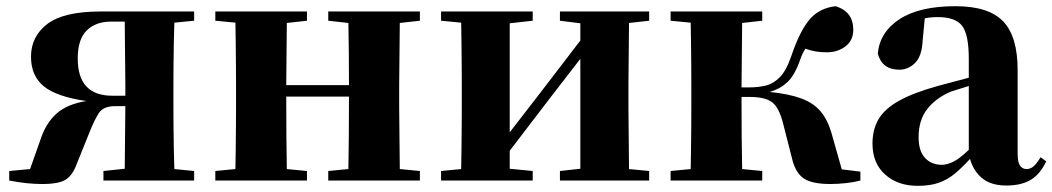

<svg xmlns="http://www.w3.org/2000/svg" viewBox="-20 -583 3398 620"><path d="M314 0V-30.8L382.8 -38.1L384.8 -240.2H351.1Q313.5 -240.2 298.8 -217.3Q284.2 -194.3 269 -155.8L228 -54.2Q215.3 -18.6 193.4 -3.7Q171.4 11.2 116.2 11.2Q91.8 11.2 66.2 8.5Q40.5 5.9 9.8 0V-30.8L77.1 -37.1L112.8 -138.2Q129.4 -186.5 163.1 -216.6Q196.8 -246.6 258.8 -256.8Q163.1 -270.5 121.6 -304.2Q80.1 -337.9 80.1 -399.9Q80.1 -465.3 132.8 -505.6Q185.5 -545.9 305.2 -545.9H606.9V-516.1L543 -509.8Q542 -480.5 541.3 -444.1Q540.5 -407.7 540.3 -371.8Q540 -335.9 540 -308.1V-237.8Q540 -210 540.3 -174.1Q540.5 -138.2 541.3 -102.1Q542 -65.9 543 -37.1L606.9 -30.8V0ZM384.8 -273.9V-308.1L382.8 -513.2H337.9Q289.1 -513.2 260 -484.6Q231 -456.1 231 -394Q231 -273.9 342.8 -273.9Z M1040 -516.1V-545.9H1335.9V-516.1L1271 -508.8L1269 -308.1V-237.8L1271 -37.1L1335.9 -30.8V0H1040V-30.8L1105 -37.1Q1106 -80.6 1106.4 -143.8Q1106.9 -207 1106.9 -271H904.3Q904.3 -207 904.8 -143.8Q905.3 -80.6 906.2 -37.1L971.2 -30.8V0H675.3V-30.8L740.2 -37.1Q740.7 -65.9 741.2 -102.1Q741.7 -138.2 741.9 -174.1Q742.2 -210 742.2 -237.8V-308.1Q742.2 -335.9 741.9 -371.8Q741.7 -407.7 741.2 -444.1Q740.7 -480.5 740.2 -509.8L675.3 -516.1V-545.9H971.2V-516.1L906.2 -508.8L904.3 -308.1H1106.9Q1106.9 -355.5 1106.4 -411.6Q1106 -467.8 1105 -508.8Z M1788.1 -516.1V-545.9H2076.2V-516.1L2011.2 -508.8L2009.3 -308.1V-237.8L2011.2 -37.1L2076.2 -30.8V0H1788.1V-30.8L1854 -38.1V-393.1L1752.9 -262.2L1626 -96.2V-38.1L1700.2 -30.8V0H1404.3V-30.8L1469.2 -37.1Q1469.7 -65.9 1470.2 -102.1Q1470.7 -138.2 1470.9 -174.1Q1471.2 -210 1471.2 -237.8V-308.1Q1471.2 -335.9 1470.9 -371.8Q1470.7 -407.7 1470.2 -444.1Q1469.7 -480.5 1469.2 -509.8L1404.3 -516.1V-545.9H1700.2V-516.1L1626 -507.8V-155.8L1721.2 -278.8L1854 -452.1V-507.8Z M2537.1 -73.2 2508.3 -186Q2495.6 -235.4 2473.4 -252.7Q2451.2 -270 2399.4 -270H2374.5Q2374.5 -206.1 2375 -143.3Q2375.5 -80.6 2376.5 -37.1L2441.4 -30.8V0H2145.5V-30.8L2210.4 -37.1Q2210.9 -65.9 2211.4 -102.1Q2211.9 -138.2 2212.2 -174.1Q2212.4 -210 2212.4 -237.8V-308.1Q2212.4 -335.9 2212.2 -371.8Q2211.9 -407.7 2211.4 -444.1Q2210.9 -480.5 2210.4 -509.8L2145.5 -516.1V-545.9H2441.4V-516.1L2376.5 -508.8L2374.5 -300.8H2400.4Q2427.2 -300.8 2451.9 -306.4Q2476.6 -312 2497.8 -333.3Q2519 -354.5 2535.2 -401.9Q2562.5 -482.9 2594.2 -520Q2626 -557.1 2678.2 -563Q2735.4 -545.4 2735.4 -486.8Q2735.4 -452.6 2710.2 -433.3Q2685.1 -414.1 2650.4 -414.1Q2629.4 -414.1 2613 -417Q2596.7 -419.9 2580.6 -425.8Q2575.7 -418 2571.3 -408.7Q2566.9 -399.4 2563.5 -389.2Q2545.9 -338.9 2521.7 -316.9Q2497.6 -294.9 2465.3 -286.1Q2527.8 -279.8 2567.4 -265.1Q2606.9 -250.5 2629.6 -223.6Q2652.3 -196.8 2664.6 -154.8L2698.2 -36.1L2758.3 -28.8V0Q2738.3 5.4 2711.9 8.3Q2685.5 11.2 2661.1 11.2Q2601.6 11.2 2574.7 -7.3Q2547.9 -25.9 2537.1 -73.2Z M3229.5 16.1Q3180.7 16.1 3152.1 -7.1Q3123.5 -30.3 3112.3 -69.8Q3086.9 -42 3063.5 -22.5Q3040 -2.9 3011.7 7.1Q2983.4 17.1 2943.4 17.1Q2878.9 17.1 2838.1 -19.5Q2797.4 -56.2 2797.4 -119.1Q2797.4 -164.6 2816.9 -198Q2836.4 -231.4 2883.1 -257.6Q2929.7 -283.7 3011.2 -306.2L3108.4 -332V-393.1Q3108.4 -471.2 3086.9 -499.5Q3065.4 -527.8 3008.3 -527.8Q2986.3 -527.8 2966.3 -523.9L2959.5 -453.1Q2957 -401.4 2934.8 -379.6Q2912.6 -357.9 2884.3 -357.9Q2828.1 -357.9 2814.5 -410.2Q2821.3 -480 2885.3 -521.5Q2949.2 -563 3065.4 -563Q3171.9 -563 3219 -514.4Q3266.1 -465.8 3266.1 -356.9V-87.9Q3266.1 -59.6 3273.7 -48.3Q3281.2 -37.1 3295.4 -37.1Q3306.6 -37.1 3316.4 -44.9Q3326.2 -52.7 3340.3 -75.2L3358.4 -62Q3338.9 -20.5 3308.3 -2.2Q3277.8 16.1 3229.5 16.1ZM3108.4 -99.1V-305.2Q3090.8 -299.8 3075.9 -295.2Q3061 -290.5 3050.3 -287.1Q3001.5 -266.1 2973.9 -230.5Q2946.3 -194.8 2946.3 -140.1Q2946.3 -95.2 2967 -73Q2987.8 -50.8 3021.5 -50.8Q3037.1 -50.8 3057.4 -60.3Q3077.6 -69.8 3108.4 -99.1Z"/></svg>

Font: Source Han Serif TW Heavy
Style: Regular
Weight: 900
Designer: Ryoko NISHIZUKA Ë•øÂ°öÊ∂ºÂ≠ê (kana & ideographs); Frank Grie√ühammer (Latin, Greek & Cyrillic); Wenlong ZHANG Âº†ÊñáÈæô 
Foundry: Adobe
Version: Version 2.003;hotconv 1.1.1;makeotfexe 2.6.0